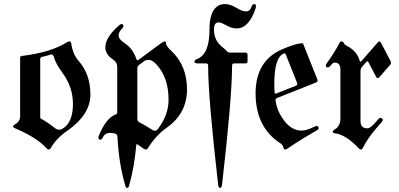

<svg xmlns="http://www.w3.org/2000/svg" viewBox="-20 -727 1967 946"><path d="M56.6 -116.2Q79.1 -128.9 79.1 -154.8V-441.4Q79.1 -450.2 86.9 -451.2Q232.4 -469.2 310.1 -519Q315.9 -522.9 322.8 -522.9Q329.6 -522.9 331.1 -513.2Q338.4 -460 366.7 -427.7Q425.3 -361.8 425.3 -261.2Q425.3 -161.6 310.5 -82Q258.3 -45.9 231.4 0.5Q226.1 9.8 220.2 9.8Q214.4 9.8 207 1.5Q163.6 -47.9 54.7 -94.7Q44.4 -99.1 44.4 -104.2Q44.4 -109.4 56.6 -116.2ZM178.2 -149.9Q178.2 -144 184.1 -141.1Q210.4 -127.4 252.9 -94.2Q261.2 -87.9 271.7 -87.9Q282.2 -87.9 295.9 -98.1Q339.4 -129.9 339.4 -214.8Q339.4 -299.8 285.6 -371.1Q254.9 -413.1 246.1 -444.3Q242.2 -458.5 235.4 -458.5Q228.5 -458.5 222.2 -456.1Q210 -451.7 187.5 -446.8Q178.2 -444.8 178.2 -435.5Z M464.8 -48.8Q464.8 -53.2 467.3 -59.1Q503.4 -146.5 549.3 -162.6Q557.6 -165.5 557.6 -173.3V-396Q557.6 -419.9 539.1 -432.1Q499 -458 499 -493.7Q499 -542.5 565.4 -601.1Q573.7 -608.4 579.1 -608.4Q587.9 -608.4 587.9 -598.6Q587.9 -592.8 581.5 -586.4Q564.5 -569.3 564.5 -551.8Q564.5 -534.2 592.8 -515.6Q634.3 -488.3 651.4 -437.5Q653.8 -430.2 656.7 -430.2Q659.7 -430.2 663.1 -432.6L774.4 -514.6Q785.6 -522.9 791.7 -522.9Q797.9 -522.9 797.9 -514.2Q797.9 -500.5 824.7 -475.6Q901.4 -403.8 901.4 -286.1Q901.4 -168.5 801.8 -98.1Q747.6 -59.6 708.5 3.4Q704.6 9.8 699.2 9.8Q693.8 9.8 687 4.9Q671.9 -6.3 658.2 -15.1Q655.8 -16.1 653.8 -16.4Q651.9 -16.6 651.4 -12.2Q641.6 100.6 615.2 190.4Q612.8 198.7 606.7 198.7Q600.6 198.7 598.1 190.4Q565.4 81.1 558.6 -54.7Q558.1 -64.9 547.9 -68.6Q537.6 -72.3 522.9 -72.3Q497.1 -72.3 486.8 -49.8Q481.9 -38.6 474.6 -38.6Q464.8 -38.6 464.8 -48.8ZM656.7 -141.6Q656.7 -129.4 667.5 -124Q694.8 -110.4 731.4 -86.4Q737.3 -82.5 744.1 -82.5Q751 -82.5 757.8 -91.3Q810.5 -159.7 810.5 -235.4Q810.5 -344.2 751.5 -408.7Q730 -432.1 714.6 -432.1Q699.2 -432.1 690.4 -425.8L664.6 -406.7Q656.7 -400.9 656.7 -390.1Z M950.2 -436Q1012.2 -458.5 1012.2 -581.1Q1012.2 -662.1 1044.4 -690.9Q1062 -707 1088.1 -707Q1114.3 -707 1143.8 -689Q1173.3 -670.9 1192.4 -670.9Q1211.4 -670.9 1218.8 -692.9Q1223.6 -707 1231.9 -707Q1241.2 -707 1241.2 -696.8Q1241.2 -691.4 1239.3 -685.5Q1206.1 -586.9 1146 -586.9Q1121.1 -586.9 1095.5 -601.8Q1069.8 -616.7 1056.6 -616.7Q1034.2 -616.7 1034.2 -581.1Q1034.2 -525.4 1079.1 -492.2Q1088.4 -485.4 1095.7 -476.6Q1103 -467.8 1114.7 -467.8H1189Q1199.7 -467.8 1199.7 -457V-425.3Q1199.7 -414.6 1189 -414.6H1133.8Q1123.5 -414.6 1123.5 -403.8Q1123.5 -248.5 1074.2 182.1Q1072.3 198.7 1064.5 198.7Q1056.6 198.7 1054.7 182.1Q1005.4 -248.5 1005.4 -403.8Q1005.4 -414.6 995.1 -414.6H953.6Q938 -414.6 938 -423.1Q938 -431.6 950.2 -436Z M1239.3 -267.1Q1239.3 -427.2 1369.6 -483.9Q1438 -513.7 1469.2 -513.7Q1472.7 -513.7 1474.1 -510.3L1543.5 -335.9Q1544.9 -333 1544.9 -330.1Q1544.9 -323.7 1536.6 -320.3L1346.2 -244.6Q1337.4 -241.2 1337.4 -234.9Q1337.4 -232.4 1337.9 -230Q1344.2 -193.4 1357.9 -167.5Q1402.8 -83.5 1465.3 -83.5Q1490.7 -83.5 1529.8 -103Q1536.6 -106.4 1539.6 -106.4Q1549.8 -106.4 1549.8 -94.7Q1549.8 -89.4 1541 -84.5Q1468.8 -43.9 1398.9 3.4Q1389.6 9.8 1384.3 9.8Q1378.9 9.8 1375.7 -2Q1372.6 -13.7 1361.3 -21Q1239.3 -100.1 1239.3 -267.1ZM1331.5 -314Q1331.5 -280.8 1333.5 -270Q1334.5 -265.6 1337.2 -265.6Q1339.8 -265.6 1343.3 -267.1L1438 -304.7Q1444.8 -307.6 1444.8 -313.5Q1444.8 -315.9 1443.4 -319.3L1387.7 -459.5Q1385.7 -464.4 1383.1 -464.4Q1380.4 -464.4 1379.4 -463.9Q1331.5 -445.8 1331.5 -314Z M1585.4 -404.8Q1585.4 -409.2 1593.3 -419.9Q1630.4 -471.7 1651.9 -514.2Q1656.2 -522.9 1663.3 -522.9Q1670.4 -522.9 1674.3 -514.6Q1678.2 -506.3 1689.9 -500.5Q1738.8 -475.6 1752 -428.2Q1753.4 -422.9 1755.9 -422.9Q1758.3 -422.9 1761.2 -426.3L1841.3 -518.1Q1845.7 -522.9 1849.6 -522.9Q1853.5 -522.9 1856.9 -516.6L1903.3 -428.2Q1906.2 -422.9 1906.2 -417.5Q1906.2 -412.1 1901.9 -407.2L1849.1 -346.7Q1844.7 -341.8 1840.8 -341.8Q1836.9 -341.8 1833.5 -348.1L1795.4 -420.4Q1793 -424.8 1790.3 -424.8Q1787.6 -424.8 1784.7 -421.4L1764.6 -398.4Q1756.3 -389.2 1756.3 -377.4V-129.9Q1756.3 -94.7 1790 -94.7Q1804.2 -94.7 1825.2 -118.7L1843.3 -139.2Q1849.1 -146 1854.5 -146Q1865.7 -146 1865.7 -135.3Q1865.7 -131.3 1859.9 -124.5L1841.8 -104Q1792 -47.9 1767.1 2.9Q1763.7 9.8 1758.3 9.8Q1752.9 9.8 1746.6 2.9Q1684.1 -64 1627.9 -70.8Q1619.6 -71.8 1619.6 -77.6Q1619.6 -83.5 1625 -86.4Q1657.2 -104 1657.2 -142.6V-384.8Q1657.2 -418.5 1629.4 -418.5Q1619.6 -418.5 1611.3 -406.7Q1603 -395 1594.2 -395Q1585.4 -395 1585.4 -404.8Z"/></svg>

Font: UnifrakturMaguntia19
Style: Book
Weight: 400
Designer: j. 'mach' wust, Gerrit Ansmann, Georg Duffner, based on a font by Peter Wiegel, original typeface by Carl Albert Fahrenw
Version: Version 2017-03-19